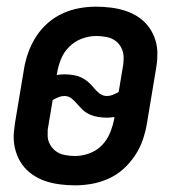

<svg xmlns="http://www.w3.org/2000/svg" viewBox="-20 -548 540 576"><path d="M205 8Q182 8 159 5Q136 2 115.5 -5Q95 -12 77 -24.5Q59 -37 46.5 -54.5Q34 -72 27.5 -93.5Q21 -115 21 -137Q21 -148 22.5 -158Q24 -168 25 -179L52 -341Q56 -366 65 -391Q74 -416 88.5 -438.5Q103 -461 123.5 -479Q144 -497 168.5 -508Q193 -519 218 -523.5Q243 -528 268 -528Q291 -528 314 -525Q337 -522 358 -515Q379 -508 397 -495.5Q415 -483 427.5 -465.5Q440 -448 446.5 -426.5Q453 -405 452 -383V-382Q452 -372 451 -362Q450 -352 448 -341L421 -179Q417 -154 408.5 -129Q400 -104 385 -81.5Q370 -59 350 -41Q330 -23 305.5 -12Q281 -1 255.5 3.5Q230 8 205 8ZM301 -260Q310 -260 318.5 -263.5Q327 -267 336 -272L350 -356Q350 -360 350.5 -365Q351 -370 351 -374Q351 -390 344.5 -403.5Q338 -417 326.5 -425.5Q315 -434 299.5 -437Q284 -440 269 -440Q247 -440 225.5 -432Q204 -424 187.5 -407.5Q171 -391 162.5 -369.5Q154 -348 151 -327L150 -323Q156 -324 162 -324.5Q168 -325 173 -325Q186 -325 199 -323Q212 -321 223 -316Q234 -311 243.5 -303Q253 -295 260.5 -285.5Q268 -276 278 -268Q288 -260 301 -260ZM205 -80Q227 -80 248.5 -88Q270 -96 286 -112.5Q302 -129 310.5 -150.5Q319 -172 323 -193V-197Q317 -196 311.5 -195.5Q306 -195 301 -195Q288 -195 275 -197Q262 -199 250.5 -204Q239 -209 230 -217Q221 -225 213 -234.5Q205 -244 195.5 -252Q186 -260 173 -260Q164 -260 155.5 -256.5Q147 -253 138 -248L124 -164Q123 -160 123 -155Q123 -150 123 -146Q122 -130 129 -116.5Q136 -103 147.5 -94.5Q159 -86 174.5 -83Q190 -80 205 -80Z"/></svg>

Font: Iosevka Semibold
Style: Italic
Weight: 600
Italic angle: -9°
Monospace: yes
Designer: Belleve Invis
Foundry: Belleve Invis
Version: Version 32.5.0; ttfautohint (v1.8.4)